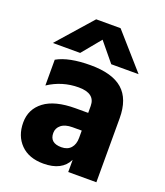

<svg xmlns="http://www.w3.org/2000/svg" viewBox="-136 -823 787 917"><g transform="rotate(20 258.0 -364.0)"><path d="M177 -554H38L194 -731H318L474 -554H335L256 -650ZM192 3Q118 3 76.5 -39Q35 -81 35 -149Q35 -217 88.5 -257.5Q142 -298 247 -298H311V-333Q311 -397 227.5 -397Q144 -397 74 -351V-482Q134 -516 244.5 -516Q355 -516 408 -469.5Q461 -423 461 -325V0H318V-62Q286 3 192 3ZM246 -100Q277 -100 294 -119Q311 -138 311 -171V-208H264Q227 -208 207 -192Q187 -176 187 -151Q187 -100 246 -100Z"/></g></svg>

Font: Hind Jalandhar
Style: Bold
Weight: 700
Designer: Namrata Goyal
Foundry: Indian Type Foundry
Version: Version 0.702;PS 1.0;hotconv 1.0.81;makeotf.lib2.5.63406